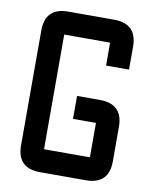

<svg xmlns="http://www.w3.org/2000/svg" viewBox="-79 -744 646 805"><g transform="rotate(10 244.0 -342.0)"><path d="M341.8 0H146.5Q48.8 0 48.8 -97.7V-585.9Q48.8 -683.6 146.5 -683.6H341.8Q439.5 -683.6 439.5 -585.9V-488.3H341.8V-585.9H146.5V-97.7H341.8V-244.1H244.1V-341.8H341.8Q439.5 -341.8 439.5 -244.1V-97.7Q439.5 0 341.8 0Z"/></g></svg>

Font: BabelStone Runic Norn
Style: Regular
Weight: 400
Designer: Andrew West
Foundry: BabelStone
Version: Version 3.002 March 14, 2022